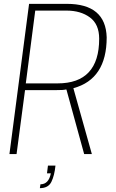

<svg xmlns="http://www.w3.org/2000/svg" viewBox="-20 -800 603 997"><path d="M457 0H417L325 -335H320Q311 -332 270 -332H110L66 0H29L131 -780H327Q529 -780 534 -606Q534 -389 361 -342ZM279 -367Q495 -367 495 -599Q495 -674 447 -709.5Q399 -745 325 -745H163L114 -367ZM187 177 190 157Q233 157 244 100H224L229 60H268Q263 111 247 144Q231 177 187 177Z"/></svg>

Font: Tanohe Sans ExtraLight
Style: Italic
Weight: 200
Designer: Village Type and Design LLC & Cristiano Sobral
Foundry: Cooper Hewitt Smithsonian Design Museum
Version: Version 1.00;September 29, 2021;FontCreator 13.0.0.2655 64-b